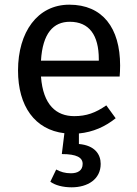

<svg xmlns="http://www.w3.org/2000/svg" viewBox="-20 -559 584 820"><path d="M255 10 244 99C308 99 333 114 333 141C333 170 311 181 283 181C257 181 239 175 220 165L195 217C215 232 248 241 286 241C354 241 410 207 410 141C410 100 385 62 317 56V11C378 5 429 -18 474 -54L434 -109C388 -77 349 -63 297 -63C221 -63 164 -110 155 -232H491C492 -244 493 -261 493 -279C493 -440 418 -539 276 -539C140 -539 57 -422 57 -258C57 -105 129 -5 255 10ZM155 -300C162 -417 208 -466 278 -466C361 -466 402 -409 402 -306V-300Z"/></svg>

Font: FiraGO Unicode
Style: Regular
Weight: 400
Designer: bBox Type
Foundry: bBox Type GmbH
Version: Version 1.001;PS 001.001;hotconv 1.0.88;makeotf.lib2.5.64775